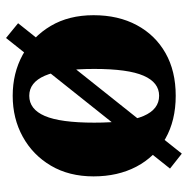

<svg xmlns="http://www.w3.org/2000/svg" viewBox="-14 -544 594 605"><g transform="rotate(-90 282.5 -242.0)"><path d="M511.3 -481.5 100.4 34.4 53.3 -2.8 464.8 -519.5ZM282.7 15.2Q204.7 15.2 147.5 -17.4Q90.4 -49.9 59.5 -108.5Q28.7 -167.2 28.7 -243.7Q28.7 -320.9 62.4 -378Q96.1 -435.1 153.7 -466.8Q211.2 -498.5 282.7 -498.5Q354.1 -498.5 411.5 -467.2Q468.9 -435.8 502.8 -378.7Q536.6 -321.6 536.6 -243.7Q536.6 -165.7 505.3 -107.5Q474 -49.2 417.3 -17Q360.6 15.2 282.7 15.2ZM282.7 -37.1Q324.6 -37.1 345.9 -86Q367.3 -135 367.3 -241.5Q367.3 -348.3 345.9 -397.3Q324.6 -446.3 282.7 -446.3Q240.2 -446.3 219.1 -397.3Q198 -348.3 198 -241.5Q198 -135 219.1 -86Q240.2 -37.1 282.7 -37.1Z"/></g></svg>

Font: Adobe Variable Font Prototype
Style: Regular
Weight: 389
Designer: Frank Grießhammer
Foundry: Adobe
Version: Version 1.004;hotconv 1.0.113;makeotfexe 2.5.65598